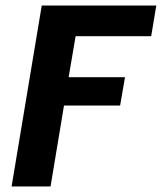

<svg xmlns="http://www.w3.org/2000/svg" viewBox="-20 -670 582 690"><path d="M21.7 0 130 -650H541.7L523.3 -540H251.7L226.7 -392.5H429.2L411.7 -290.8H210L161.7 0Z"/></svg>

Font: Familjen Grotesk
Style: Bold Italic
Weight: 700
Italic angle: -9.46201°
Designer: Anders Wikstroem, Jonas Baeckman, Matilda Gysing, Kristian Moeller
Foundry: Familjen STHLM AB
Version: Version 2.002; ttfautohint (v1.8.4.7-5d5b)